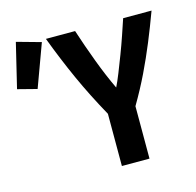

<svg xmlns="http://www.w3.org/2000/svg" viewBox="-289 -826 953 934"><g transform="rotate(-15 188.0 -358.5)"><path d="M212 0V-263Q151 -373 104.5 -476Q58 -579 15 -693H162Q188 -613 219.5 -529Q251 -445 284 -376Q297 -402 312.5 -441Q328 -480 345 -524.5Q362 -569 377 -613Q392 -657 404 -693H547Q519 -617 490 -546.5Q461 -476 427.5 -406.5Q394 -337 351 -264V0ZM-87 -468 -184 -493 -130 -717 -8 -683Z"/></g></svg>

Font: Ubuntu Sans Mono
Style: Bold
Weight: 700
Monospace: yes
Designer: Dalton Maag Ltd
Foundry: Dalton Maag Ltd
Version: Version 1.006